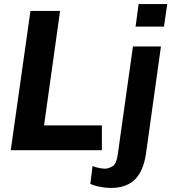

<svg xmlns="http://www.w3.org/2000/svg" viewBox="-20 -740 850 946"><path d="M33 0 130 -686H276L197 -122H482V0ZM527 186Q511 186 492 183.5Q473 181 455 176.5Q437 172 425 166L436 78Q447 83 465.5 87Q484 91 495 91Q516 91 535 79Q554 67 560 23L635 -511H773L699 19Q686 105 643.5 145.5Q601 186 527 186ZM648 -609 663 -720H804L788 -609Z"/></svg>

Font: Chivo SemiBold
Style: Italic
Weight: 600
Italic angle: -8.05°
Designer: Hector Gatti
Foundry: Omnibus-Type
Version: Version 2.002